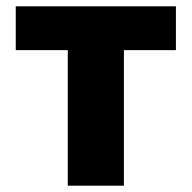

<svg xmlns="http://www.w3.org/2000/svg" viewBox="-20 -589 608 609"><path d="M195 0H373V-430H538V-569H30V-430H195Z"/></svg>

Font: Noto Sans T Chinese Black
Style: Bold
Weight: 900
Designer: Ryoko NISHIZUKA (kana & ideographs); Paul D. Hunt (Latin, Greek & Cyrillic); Wenlong ZHANG (bopomofo); Sandoll Communica
Foundry: Adobe Systems Incorporated
Version: Version 1.000;PS 1;hotconv 1.0.78;makeotf.lib2.5.61930